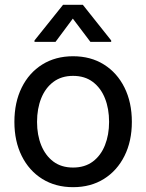

<svg xmlns="http://www.w3.org/2000/svg" viewBox="-20 -775 615 807"><path d="M287.1 11.7Q213.4 11.7 157.7 -22.9Q102.1 -57.6 71.3 -119.6Q40.5 -181.6 40.5 -262.7Q40.5 -344.7 71.3 -407Q102.1 -469.2 157.7 -503.9Q213.4 -538.6 287.1 -538.6Q361.3 -538.6 416.7 -503.9Q472.2 -469.2 503.2 -407Q534.2 -344.7 534.2 -262.7Q534.2 -181.6 503.2 -119.6Q472.2 -57.6 416.7 -22.9Q361.3 11.7 287.1 11.7ZM287.1 -70.8Q336.4 -70.8 370.1 -95.9Q403.8 -121.1 421.1 -164.6Q438.5 -208 438.5 -262.7Q438.5 -318.4 421.1 -361.8Q403.8 -405.3 370.1 -430.7Q336.4 -456.1 287.1 -456.1Q238.3 -456.1 204.6 -430.9Q170.9 -405.8 153.3 -362.1Q135.7 -318.4 135.7 -262.7Q135.7 -207.5 153.3 -164.3Q170.9 -121.1 204.3 -95.9Q237.8 -70.8 287.1 -70.8ZM359.9 -599.1 286.1 -696.8 213.4 -599.1H125V-605L245.1 -754.9H328.1L447.3 -605V-599.1Z"/></svg>

Font: Inter Cardless Tabular
Style: Regular
Weight: 400
Designer: Rasmus Andersson
Foundry: rsms
Version: Version 4.000;git-4fc901f